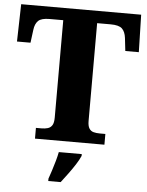

<svg xmlns="http://www.w3.org/2000/svg" viewBox="-61 -763 791 1033"><g transform="rotate(5 334.5 -246.5)"><path d="M148 0V-58H178Q197 -58 212 -62.5Q227 -67 235.5 -80.5Q244 -94 244 -122V-648H170Q126 -648 109 -631.5Q92 -615 88 -582L79 -512H6L11 -714H659L664 -512H591L583 -582Q579 -615 562 -631.5Q545 -648 500 -648H427V-120Q427 -93 435.5 -79.5Q444 -66 459 -62Q474 -58 493 -58H523V0ZM239 208Q246 188 254.5 162Q263 136 270.5 109Q278 82 282 61H406V71Q397 92 380 118.5Q363 145 343 172Q323 199 306 221H239Z"/></g></svg>

Font: Noto Rashi Hebrew ExtraBold
Style: Regular
Weight: 800
Version: Version 1.006